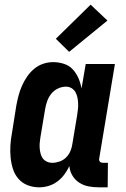

<svg xmlns="http://www.w3.org/2000/svg" viewBox="-20 -794 540 822"><path d="M148 8Q122 8 98.5 -1Q75 -10 59 -28.5Q43 -47 35.5 -70.5Q28 -94 25.5 -119.5Q23 -145 24.5 -171Q26 -197 31 -223L50 -343Q54 -364 59.5 -385Q65 -406 74 -426.5Q83 -447 96 -466Q109 -485 126.5 -499.5Q144 -514 165 -521Q186 -528 207 -528Q232 -528 254.5 -520.5Q277 -513 292 -496.5Q307 -480 316 -459Q325 -438 329 -415L347 -520H472L405 -117Q404 -113 404.5 -109Q405 -105 407.5 -102Q410 -99 414 -98Q418 -97 422 -97H442L441 8H404Q381 8 359.5 4Q338 0 320 -11.5Q302 -23 290.5 -41.5Q279 -60 277 -83Q268 -64 255.5 -47Q243 -30 225.5 -17Q208 -4 188 2Q168 8 148 8ZM204 -97Q219 -97 235 -102.5Q251 -108 263 -120Q275 -132 281.5 -147.5Q288 -163 290 -179L310 -299Q312 -312 313.5 -325Q315 -338 314.5 -351Q314 -364 311.5 -376.5Q309 -389 303 -399.5Q297 -410 286.5 -416.5Q276 -423 262 -423Q245 -423 228 -415Q211 -407 199.5 -392.5Q188 -378 182 -361Q176 -344 173 -326L153 -206Q151 -194 150 -182Q149 -170 150 -158.5Q151 -147 154 -135.5Q157 -124 163.5 -115.5Q170 -107 180.5 -102Q191 -97 204 -97ZM276 -572 219 -628 368 -774 440 -706Z"/></svg>

Font: Iosevka Term Curly Extrabold
Style: Italic
Weight: 800
Italic angle: -9°
Designer: Belleve Invis
Foundry: Belleve Invis
Version: Version 32.3.0